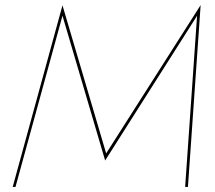

<svg xmlns="http://www.w3.org/2000/svg" viewBox="-20 -736 845 756"><path d="M226 -674 394 -104 756 -674 709 0H720L770 -716L398 -132L226 -715L30 0H41Z"/></svg>

Font: Jost* 200 Hairline Italic
Style: Italic
Weight: 100
Italic angle: -10°
Version: Version 3.200; ttfautohint (v0.97) -l 8 -r 50 -G 200 -x 14 -